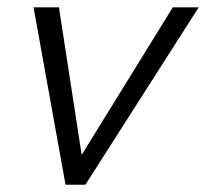

<svg xmlns="http://www.w3.org/2000/svg" viewBox="-20 -508 566 528"><path d="M160.2 0 72.3 -487.8H142.1L204.6 -82L455.1 -487.8H526.4L214.8 0Z"/></svg>

Font: HK Grotesk Legacy
Style: Italic
Weight: 400
Italic angle: -13°
Designer: Alfredo Marco Pradil
Foundry: Hanken Design Co.
Version: Version 2.022;PS 002.022;hotconv 1.0.88;makeotf.lib2.5.64775